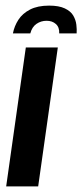

<svg xmlns="http://www.w3.org/2000/svg" viewBox="-20 -664 293 684"><path d="M155 -644Q190 -644 211 -634Q232 -624 241 -608.5Q250 -593 252 -576Q254 -559 253 -545H191Q192 -567 179 -578.5Q166 -590 146 -590Q126 -590 110 -579Q94 -568 88 -545H26Q31 -571 45.5 -593.5Q60 -616 87 -630Q114 -644 155 -644ZM2 0 72 -495H186L116 0Z"/></svg>

Font: Alumni Sans
Style: Bold Italic
Weight: 700
Italic angle: -8°
Designer: Robert E. Leuschke
Foundry: Robert E. Leuschke
Version: Version 1.016